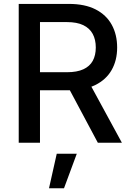

<svg xmlns="http://www.w3.org/2000/svg" viewBox="-20 -748 686 1006"><path d="M78.1 0V-727.5H341.3Q424.8 -727.5 481 -698.7Q537.1 -669.9 565.4 -618.4Q593.8 -566.9 593.8 -499Q593.8 -431.6 564.9 -381.1Q536.1 -330.6 479.7 -302.7Q423.3 -274.9 339.4 -274.9H141.6V-369.6H331.1Q383.3 -369.6 416.7 -385Q450.2 -400.4 466.1 -429.4Q481.9 -458.5 481.9 -499Q481.9 -540.5 465.8 -570.3Q449.7 -600.1 416.5 -616.2Q383.3 -632.3 330.1 -632.3H189.5V0ZM492.7 0 317.4 -328.6H439.9L618.7 0ZM236.8 238.3 277.3 57.6H382.3L315.4 238.3Z"/></svg>

Font: Inter 17pt Medium
Style: Regular
Weight: 500
Version: Version 4.001;git-66647c0bb